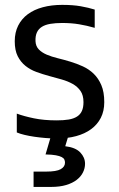

<svg xmlns="http://www.w3.org/2000/svg" viewBox="-20 -549 480 776"><path d="M231 -529.3Q274.9 -529.3 306.4 -523.7Q337.9 -518.1 362.8 -510.3V-436.5Q330.6 -445.8 299.6 -450.9Q268.6 -456.1 231 -456.1Q204.1 -456.1 183.6 -452.6Q163.1 -449.2 149.4 -440.7Q135.7 -432.1 129.2 -418Q122.6 -403.8 123.5 -382.3Q124.5 -361.8 137 -349.1Q149.4 -336.4 168.9 -328.1Q188.5 -319.8 213.4 -313.7Q238.3 -307.6 264.2 -299.8Q290 -292 314.7 -280.8Q339.4 -269.5 358.6 -251Q377.9 -232.4 389.6 -204.8Q401.4 -177.2 401.4 -136.2Q401.4 -100.1 387.5 -72.8Q373.5 -45.4 348.1 -26.9Q322.8 -8.3 287.6 1.2Q252.4 10.7 209.5 10.7Q187 10.7 163.8 8.8Q140.6 6.8 118.9 3.7Q97.2 0.5 78.9 -3.9Q60.5 -8.3 47.9 -13.7V-89.8Q77.1 -79.1 117.2 -70.8Q157.2 -62.5 209.5 -62.5Q237.3 -62.5 257.6 -65.9Q277.8 -69.3 291.3 -77.9Q304.7 -86.4 311 -100.6Q317.4 -114.7 317.4 -136.2Q317.4 -164.1 305.4 -181.4Q293.5 -198.7 273.9 -209.7Q254.4 -220.7 229.5 -227.8Q204.6 -234.9 178.5 -241.9Q152.3 -249 127.4 -258.1Q102.5 -267.1 83 -282.7Q63.5 -298.3 51.5 -322Q39.6 -345.7 39.6 -382.3Q39.6 -418 53.5 -445.6Q67.4 -473.1 92.5 -491.7Q117.7 -510.3 153.1 -519.8Q188.5 -529.3 231 -529.3ZM189.5 -11.2H259.8L243.7 42Q285.2 46.9 304.4 67.1Q323.7 87.4 323.7 112.8Q323.7 130.9 315.4 147.7Q307.1 164.6 290.3 177.7Q273.4 190.9 247.6 198.7Q221.7 206.5 186 206.5H115.7V144.5H167Q208 144.5 225.3 134.8Q242.7 125 242.7 108.4Q242.7 102.1 240.2 96.2Q237.8 90.3 229.5 85.9Q221.2 81.5 205.8 78.6Q190.4 75.7 164.1 75.2Z"/></svg>

Font: Arian AMU
Style: Regular
Weight: 400
Designer: Ruben Hakobyan (Tarumian)
Foundry: Ruben Hakobyan (Tarumian)
Version: Version 4.003